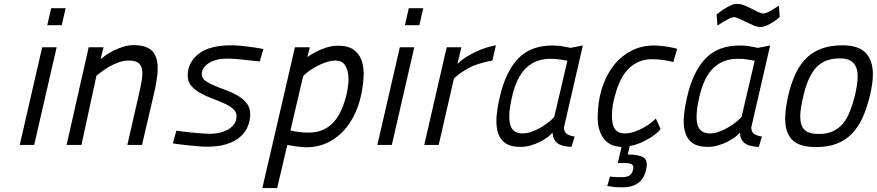

<svg xmlns="http://www.w3.org/2000/svg" viewBox="-20 -742 4489 983"><path d="M196 -500H270L155 0H81ZM242 -700H316L296 -613H222Z M321 0 434 -500H510L495 -439Q503 -446 520.5 -458.5Q538 -471 561 -482.5Q584 -494 610.5 -502.5Q637 -511 663 -511Q711 -511 739 -496Q767 -481 778.5 -450Q790 -419 786.5 -372Q783 -325 768 -261L707 0H632L689 -250Q700 -295 705.5 -329.5Q711 -364 707 -386.5Q703 -409 687.5 -420.5Q672 -432 640 -432Q614 -432 588.5 -423Q563 -414 541 -401.5Q519 -389 501.5 -376Q484 -363 474 -355L397 0Z M1310 -427Q1279 -430 1249 -434Q1223 -437 1193.5 -439.5Q1164 -442 1141 -442Q1115 -442 1092 -436.5Q1069 -431 1051.5 -420.5Q1034 -410 1023.5 -395Q1013 -380 1013 -362Q1013 -342 1031.5 -328.5Q1050 -315 1077.5 -303.5Q1105 -292 1137 -280.5Q1169 -269 1196.5 -253Q1224 -237 1242.5 -214Q1261 -191 1261 -158Q1261 -125 1248.5 -94.5Q1236 -64 1209.5 -41Q1183 -18 1141.5 -4.5Q1100 9 1041 9Q1018 9 989 6.5Q960 4 933.5 1Q907 -2 887.5 -4.5Q868 -7 865 -8L883 -73Q887 -72 908 -69.5Q929 -67 956.5 -64Q984 -61 1012 -59Q1040 -57 1057 -57Q1080 -57 1104 -62.5Q1128 -68 1147.5 -79Q1167 -90 1179 -107Q1191 -124 1191 -147Q1191 -170 1172.5 -185.5Q1154 -201 1126 -213.5Q1098 -226 1066 -238Q1034 -250 1006 -265.5Q978 -281 959.5 -302Q941 -323 941 -355Q941 -422 996.5 -466Q1052 -510 1165 -510Q1185 -510 1208 -508Q1231 -506 1253.5 -503Q1276 -500 1296 -497Q1316 -494 1328 -491Z M1551 12Q1528 12 1499.5 8Q1471 4 1451 0L1399 221H1323Q1365 41 1406.5 -138.5Q1448 -318 1490 -500H1566L1554 -450Q1586 -473 1628 -490.5Q1670 -508 1712 -508Q1762 -508 1791 -487Q1820 -466 1832 -430.5Q1844 -395 1841.5 -347.5Q1839 -300 1827 -247Q1814 -191 1789 -143.5Q1764 -96 1728.5 -61.5Q1693 -27 1648 -7.5Q1603 12 1551 12ZM1698 -432Q1675 -432 1650 -423.5Q1625 -415 1602 -403Q1579 -391 1560.5 -377Q1542 -363 1532 -352L1467 -74Q1481 -70 1507.5 -66.5Q1534 -63 1560 -63Q1601 -63 1633 -77Q1665 -91 1688.5 -117Q1712 -143 1728 -179.5Q1744 -216 1755 -261Q1760 -283 1763 -312.5Q1766 -342 1761.5 -368.5Q1757 -395 1742.5 -413.5Q1728 -432 1698 -432Z M2027 -500H2101L1986 0H1912ZM2073 -700H2147L2127 -613H2053Z M2267 -500H2342L2322 -415Q2332 -425 2350 -438.5Q2368 -452 2393 -465.5Q2418 -479 2449.5 -491Q2481 -503 2519 -510L2501 -432Q2423 -418 2376.5 -392Q2330 -366 2304 -340L2226 0H2152Z M2867 -88Q2869 -64 2884 -55Q2899 -46 2922 -43L2906 10Q2855 8 2833 -9.5Q2811 -27 2809 -63Q2800 -52 2783.5 -39.5Q2767 -27 2745 -16Q2723 -5 2697 2.5Q2671 10 2644 10Q2596 10 2569 -8Q2542 -26 2530.5 -59.5Q2519 -93 2522 -140Q2525 -187 2539 -246Q2569 -376 2633 -442.5Q2697 -509 2808 -509Q2842 -509 2865 -504Q2888 -499 2901 -497L2964 -509ZM2656 -59Q2681 -59 2707.5 -69.5Q2734 -80 2756.5 -94Q2779 -108 2796 -122.5Q2813 -137 2818 -145L2885 -431Q2872 -433 2850 -437Q2828 -441 2798 -441Q2723 -441 2673.5 -394Q2624 -347 2601 -244Q2580 -153 2591.5 -106Q2603 -59 2656 -59Z M3328 -509Q3346 -509 3364.5 -507Q3383 -505 3399.5 -502.5Q3416 -500 3428.5 -497Q3441 -494 3447 -492L3427 -424Q3422 -426 3410.5 -428.5Q3399 -431 3384 -433.5Q3369 -436 3352 -437.5Q3335 -439 3319 -439Q3281 -439 3251 -426Q3221 -413 3198 -390Q3175 -367 3158.5 -334Q3142 -301 3131 -261Q3123 -235 3118 -207Q3113 -179 3113 -153Q3113 -133 3115.5 -115.5Q3118 -98 3125.5 -85.5Q3133 -73 3146 -66Q3159 -59 3179 -59Q3204 -59 3229.5 -68Q3255 -77 3277 -89.5Q3299 -102 3315 -115Q3331 -128 3338 -135L3362 -82Q3356 -72 3340.5 -59Q3325 -46 3303.5 -33Q3282 -20 3256.5 -9.5Q3231 1 3204 6L3194 49Q3250 49 3274.5 64Q3299 79 3288 127Q3277 175 3246 196Q3215 217 3173 217Q3156 217 3140.5 216.5Q3125 216 3114 214Q3100 212 3089 210L3103 162Q3114 163 3125 164Q3135 165 3146 165Q3157 165 3168 165Q3189 165 3202.5 156.5Q3216 148 3221 127Q3226 108 3216 100.5Q3206 93 3185 93H3143L3162 10Q3129 9 3106 -3Q3083 -15 3068.5 -35.5Q3054 -56 3047 -82.5Q3040 -109 3040 -140Q3040 -218 3060.5 -285.5Q3081 -353 3118.5 -402.5Q3156 -452 3209.5 -480.5Q3263 -509 3328 -509Z M3826 -88Q3828 -64 3843 -55Q3858 -46 3881 -43L3865 10Q3814 8 3792 -9.5Q3770 -27 3768 -63Q3759 -52 3742.5 -39.5Q3726 -27 3704 -16Q3682 -5 3656 2.5Q3630 10 3603 10Q3555 10 3528 -8Q3501 -26 3489.5 -59.5Q3478 -93 3481 -140Q3484 -187 3498 -246Q3528 -376 3592 -442.5Q3656 -509 3767 -509Q3801 -509 3824 -504Q3847 -499 3860 -497L3923 -509ZM3615 -59Q3640 -59 3666.5 -69.5Q3693 -80 3715.5 -94Q3738 -108 3755 -122.5Q3772 -137 3777 -145L3844 -431Q3831 -433 3809 -437Q3787 -441 3757 -441Q3682 -441 3632.5 -394Q3583 -347 3560 -244Q3539 -153 3550.5 -106Q3562 -59 3615 -59ZM3972 -655Q3956 -640 3938 -629Q3923 -619 3905.5 -611.5Q3888 -604 3873 -604Q3856 -604 3837.5 -612Q3819 -620 3800.5 -629Q3782 -638 3765.5 -646Q3749 -654 3737 -654Q3728 -654 3714 -647Q3700 -640 3686 -632Q3670 -622 3653 -611L3649 -668Q3668 -683 3686 -695Q3702 -705 3719.5 -713.5Q3737 -722 3753 -722Q3771 -722 3790.5 -714.5Q3810 -707 3828 -697.5Q3846 -688 3862 -680.5Q3878 -673 3889 -673Q3897 -673 3910 -679Q3923 -685 3936 -693Q3951 -702 3968 -713Z M4293 -510Q4376 -510 4412.5 -471Q4449 -432 4449 -361Q4449 -337 4445 -310Q4441 -283 4434 -253Q4419 -191 4397.5 -142.5Q4376 -94 4343.5 -59.5Q4311 -25 4265.5 -7Q4220 11 4158 11Q4072 11 4036 -26Q4000 -63 4000 -134Q4000 -186 4017 -259Q4032 -320 4054 -366.5Q4076 -413 4109 -445Q4142 -477 4187.5 -493.5Q4233 -510 4293 -510ZM4173 -56Q4215 -56 4245.5 -70.5Q4276 -85 4297 -111Q4318 -137 4332.5 -174.5Q4347 -212 4358 -257Q4364 -284 4367.5 -307Q4371 -330 4371 -350Q4371 -396 4349.5 -419.5Q4328 -443 4279 -443Q4201 -443 4158.5 -396Q4116 -349 4094 -254Q4086 -222 4081.5 -194.5Q4077 -167 4077 -145Q4077 -100 4098 -78Q4119 -56 4173 -56Z"/></svg>

Font: Panefresco 400wt
Style: Italic
Weight: 400
Foundry: Campivisivi & Chank Co
Version: Version 1.001